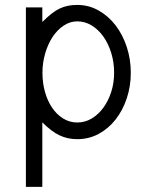

<svg xmlns="http://www.w3.org/2000/svg" viewBox="-20 -544 596 764"><path d="M500.5 -254.4Q500.5 -200.7 484.4 -152.6Q468.3 -104.5 439.9 -68.4Q411.6 -32.2 372.6 -11.2Q333.5 9.8 287.6 9.8Q268.6 9.8 251 6.1Q233.4 2.4 216.6 -5.6Q199.7 -13.7 183.1 -26.4Q166.5 -39.1 148.4 -57.1V199.7H83V-514.6H148.4V-456.5Q167.5 -475.6 184.1 -488.8Q200.7 -502 217 -509.8Q233.4 -517.6 250.5 -521Q267.6 -524.4 287.6 -524.4Q333 -524.4 372.1 -502.4Q411.1 -480.5 439.7 -443.4Q468.3 -406.2 484.4 -357.2Q500.5 -308.1 500.5 -254.4ZM434.1 -254.4Q434.1 -295.9 422.6 -333.3Q411.1 -370.6 391.4 -398.4Q371.6 -426.3 345 -442.6Q318.4 -459 287.6 -459Q258.3 -459 232.9 -441.9Q207.5 -424.8 189 -396.5Q170.4 -368.2 159.7 -331.1Q148.9 -293.9 148.9 -254.4Q148.9 -214.4 158.9 -178.5Q168.9 -142.6 187.3 -115.5Q205.6 -88.4 231.2 -72.5Q256.8 -56.6 287.6 -56.6Q318.8 -56.6 345.5 -72.8Q372.1 -88.9 391.8 -116.2Q411.6 -143.6 422.9 -179.2Q434.1 -214.8 434.1 -254.4Z"/></svg>

Font: Saysettha OT
Style: Regular
Weight: 400
Designer: John M. Durdin and Silvain Dupertuis
Foundry: Lao Script for Windows
Version: Version 2.000